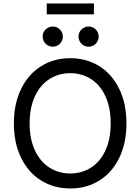

<svg xmlns="http://www.w3.org/2000/svg" viewBox="-20 -1071 805 1101"><path d="M59.6 -363.3Q59.6 -476.6 101.1 -561.3Q142.6 -646 216.1 -691.7Q289.6 -737.3 382.8 -737.3Q476.1 -737.3 549.3 -691.7Q622.6 -646 663.8 -561.3Q705.1 -476.6 705.1 -363.3Q705.1 -250.5 663.8 -165.8Q622.6 -81.1 549.3 -35.6Q476.1 9.8 382.8 9.8Q289.6 9.8 216.1 -35.6Q142.6 -81.1 101.1 -165.8Q59.6 -250.5 59.6 -363.3ZM614.7 -363.3Q614.7 -454.1 584.5 -519.3Q554.2 -584.5 501.5 -617.9Q448.7 -651.4 382.8 -651.4Q316.4 -651.4 263.7 -617.7Q210.9 -584 180.4 -519Q149.9 -454.1 149.9 -363.3Q149.9 -272.9 180.4 -208.3Q210.9 -143.6 263.7 -109.9Q316.4 -76.2 382.8 -76.2Q448.7 -76.2 501.5 -109.6Q554.2 -143.1 584.5 -208Q614.7 -272.9 614.7 -363.3ZM430.2 -861.3Q430.2 -877 438 -890.1Q445.8 -903.3 459.2 -911.1Q472.7 -918.9 488.3 -918.9Q503.9 -918.9 517.1 -911.1Q530.3 -903.3 538.1 -890.1Q545.9 -877 545.9 -861.3Q545.9 -845.7 538.1 -832.3Q530.3 -818.8 517.1 -811Q503.9 -803.2 488.3 -803.2Q472.7 -803.2 459.2 -811Q445.8 -818.8 438 -832.3Q430.2 -845.7 430.2 -861.3ZM224.6 -861.3Q224.6 -877 232.4 -890.1Q240.2 -903.3 253.7 -911.1Q267.1 -918.9 282.7 -918.9Q298.3 -918.9 311.5 -911.1Q324.7 -903.3 332.5 -890.1Q340.3 -877 340.3 -861.3Q340.3 -845.7 332.5 -832.3Q324.7 -818.8 311.5 -811Q298.3 -803.2 282.7 -803.2Q267.1 -803.2 253.7 -811Q240.2 -818.8 232.4 -832.3Q224.6 -845.7 224.6 -861.3ZM518.6 -988.8H248V-1051.3H518.6Z"/></svg>

Font: Raveo Variable
Style: Regular
Weight: 400
Designer: Jakub Foglar, Rasmus Andersson (Inter)
Foundry: Jakubfoglar.com
Version: Version 1.000;Glyphs 3.2.3 (3260)